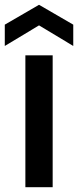

<svg xmlns="http://www.w3.org/2000/svg" viewBox="-31 -782 326 802"><path d="M75 -551H189V0H75ZM275 -590 132 -676 -11 -590V-679L132 -762L275 -679Z"/></svg>

Font: Parkinsans Medium
Style: Regular
Weight: 500
Designer: Red Stone, Indian Type Foundry
Foundry: Indian Type Foundry
Version: Version 1.000